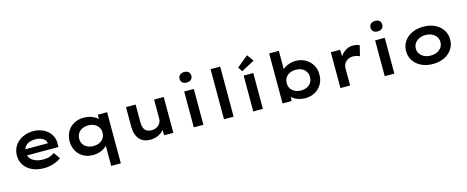

<svg xmlns="http://www.w3.org/2000/svg" viewBox="-45 -1655 6656 2738"><g transform="rotate(-15 3283.0 -286.0)"><path d="M412 10Q313 10 238 -25Q163 -60 122 -121.5Q81 -183 81 -261Q81 -325 105 -376.5Q129 -428 172.5 -464.5Q216 -501 273 -521Q330 -541 395 -541Q457 -541 511 -521Q565 -501 605 -466Q645 -431 666.5 -382.5Q688 -334 686 -277L685 -229H182L159 -320H568L552 -302V-324Q549 -353 527 -375Q505 -397 471 -409Q437 -421 397 -421Q344 -421 302.5 -405Q261 -389 238 -356Q215 -323 215 -272Q215 -225 241.5 -189Q268 -153 317.5 -133Q367 -113 432 -113Q491 -113 531 -128Q571 -143 600 -163L664 -68Q632 -44 591 -26.5Q550 -9 504 0.5Q458 10 412 10Z M1342 226V-138L1371 -129Q1369 -103 1349 -79Q1329 -55 1296.5 -34.5Q1264 -14 1223.5 -2Q1183 10 1138 10Q1054 10 991.5 -25.5Q929 -61 894.5 -123Q860 -185 860 -265Q860 -346 895.5 -408Q931 -470 994.5 -505Q1058 -540 1139 -540Q1188 -540 1230.5 -528Q1273 -516 1305 -496.5Q1337 -477 1356.5 -453.5Q1376 -430 1378 -405L1343 -400L1348 -529H1484V226ZM1174 -113Q1225 -113 1264 -132.5Q1303 -152 1324.5 -186Q1346 -220 1346 -265Q1346 -310 1324.5 -344Q1303 -378 1264 -397.5Q1225 -417 1174 -417Q1122 -417 1083 -397.5Q1044 -378 1022.5 -343.5Q1001 -309 1001 -265Q1001 -221 1022.5 -186Q1044 -151 1083 -132Q1122 -113 1174 -113Z M1977 10Q1911 10 1863 -19Q1815 -48 1789 -103.5Q1763 -159 1763 -237V-529H1905V-265Q1905 -217 1918.5 -183.5Q1932 -150 1960.5 -133Q1989 -116 2032 -116Q2062 -116 2088.5 -125.5Q2115 -135 2135 -152.5Q2155 -170 2166.5 -195.5Q2178 -221 2178 -251V-529H2320V0H2185L2180 -109L2206 -121Q2193 -88 2161.5 -57.5Q2130 -27 2082.5 -8.5Q2035 10 1977 10Z M2622 0V-529H2764V0ZM2692 -643Q2651 -643 2628 -663.5Q2605 -684 2605 -721Q2605 -755 2628.5 -776.5Q2652 -798 2692 -798Q2734 -798 2756.5 -777.5Q2779 -757 2779 -721Q2779 -687 2756 -665Q2733 -643 2692 -643Z M3068 0V-740H3210V0Z M3500 0V-529H3642V0ZM3497 -594 3454 -660 3621 -797 3692 -699Z M4267 10Q4221 10 4180.5 -1.5Q4140 -13 4108.5 -32Q4077 -51 4056.5 -74.5Q4036 -98 4031 -120L4074 -126L4067 -2H3933V-740H4076V-405L4037 -410Q4043 -433 4063 -456Q4083 -479 4114 -498Q4145 -517 4184.5 -528.5Q4224 -540 4268 -540Q4348 -540 4411 -504.5Q4474 -469 4511 -407.5Q4548 -346 4548 -265Q4548 -185 4511.5 -122.5Q4475 -60 4411.5 -25Q4348 10 4267 10ZM4237 -112Q4289 -112 4327.5 -131.5Q4366 -151 4387.5 -185.5Q4409 -220 4409 -265Q4409 -310 4387.5 -344.5Q4366 -379 4327.5 -398Q4289 -417 4237 -417Q4186 -417 4147 -398Q4108 -379 4086.5 -344.5Q4065 -310 4065 -265Q4065 -220 4086.5 -185.5Q4108 -151 4147 -131.5Q4186 -112 4237 -112Z M4787 0V-529H4924L4929 -344L4894 -360Q4907 -410 4940.5 -451Q4974 -492 5018.5 -516Q5063 -540 5112 -540Q5140 -540 5167 -534Q5194 -528 5211 -519L5173 -366Q5156 -377 5128.5 -383.5Q5101 -390 5075 -390Q5041 -390 5014.5 -379Q4988 -368 4969 -349Q4950 -330 4940 -306.5Q4930 -283 4930 -257V0Z M5441 0V-529H5583V0ZM5511 -643Q5470 -643 5447 -663.5Q5424 -684 5424 -721Q5424 -755 5447.5 -776.5Q5471 -798 5511 -798Q5553 -798 5575.5 -777.5Q5598 -757 5598 -721Q5598 -687 5575 -665Q5552 -643 5511 -643Z M6153 10Q6058 10 5984.5 -25Q5911 -60 5869 -122.5Q5827 -185 5827 -265Q5827 -346 5869 -408Q5911 -470 5984.5 -505Q6058 -540 6153 -540Q6249 -540 6321.5 -505Q6394 -470 6436 -408Q6478 -346 6478 -265Q6478 -185 6436 -122.5Q6394 -60 6321.5 -25Q6249 10 6153 10ZM6153 -114Q6205 -114 6246 -133Q6287 -152 6311 -186.5Q6335 -221 6334 -265Q6335 -310 6311 -344Q6287 -378 6246 -397.5Q6205 -417 6153 -417Q6102 -417 6060.5 -397.5Q6019 -378 5995 -344Q5971 -310 5971 -265Q5971 -221 5995 -186.5Q6019 -152 6060.5 -133Q6102 -114 6153 -114Z"/></g></svg>

Font: Lexend Giga SemiBold
Style: Regular
Weight: 600
Designer: Bonnie Shaver-Troup, Thomas Jockin
Foundry: Lexend
Version: Version 1.007